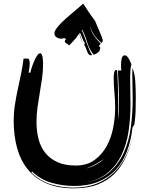

<svg xmlns="http://www.w3.org/2000/svg" viewBox="-20 -996 819 1052"><path d="M700 -644Q696 -628 694.5 -611Q693 -594 693 -576Q693 -537 694 -496.5Q695 -456 695 -421Q695 -350 684.5 -277.5Q674 -205 645 -145Q616 -85 563 -43.5Q510 -2 426 7Q517 -2 572 -46.5Q627 -91 657 -156.5Q687 -222 697 -300Q707 -378 707 -453Q707 -484 706 -515Q705 -546 705 -577V-600Q705 -612 706 -623Q719 -592 721.5 -547Q724 -502 724 -462Q724 -420 723 -387.5Q722 -355 716 -313L706 -298Q698 -227 676 -168Q654 -109 615 -66.5Q576 -24 519 -0.5Q462 23 386 23Q323 23 262.5 5.5Q202 -12 155 -57L153 -50Q200 -4 259.5 14Q319 32 383 32Q455 32 510 10Q565 -12 605.5 -51.5Q646 -91 672 -146Q697 -199 711 -264Q697 -197 673 -143Q649 -87 610 -47Q571 -7 516 14.5Q461 36 385 36Q298 36 235.5 9Q173 -18 133 -67Q93 -116 74 -184Q55 -252 55 -334Q55 -378 61.5 -420.5Q68 -463 77 -505Q86 -547 95 -589.5Q104 -632 109 -675H133Q139 -673 141 -665Q143 -657 143 -652Q143 -638 141 -625Q139 -612 137 -598H146Q147 -604 152.5 -621.5Q158 -639 165.5 -657Q173 -675 182 -689.5Q191 -704 200 -704Q206 -704 209 -697Q212 -690 213.5 -681Q215 -672 215.5 -662.5Q216 -653 216 -648Q216 -607 210.5 -567.5Q205 -528 198 -488Q191 -448 185.5 -408Q180 -368 180 -328Q180 -275 192 -231Q204 -187 230.5 -155.5Q257 -124 297.5 -106.5Q338 -89 395 -89Q456 -89 497.5 -119Q539 -149 564.5 -195.5Q590 -242 600.5 -298Q611 -354 611 -405Q611 -447 607 -488Q603 -529 603 -571V-574Q603 -583 605.5 -598Q608 -613 620 -613Q622 -613 623.5 -585.5Q625 -558 626 -523Q627 -488 627.5 -456Q628 -424 628 -415V-375Q628 -356 626 -336Q631 -362 631.5 -387Q632 -412 632 -438Q632 -481 630 -524L626 -610H645Q643 -620 643 -640Q643 -658 647 -675.5Q651 -693 664 -693Q670 -693 676 -687Q682 -681 686.5 -673Q691 -665 694.5 -656.5Q698 -648 700 -644ZM548 -124Q534 -116 511 -101Q488 -86 451 -73Q465 -76 479.5 -81.5Q494 -87 507 -94.5Q520 -102 531 -110Q542 -118 548 -124ZM536 -760Q513 -780 497 -803Q481 -826 473 -855Q478 -826 495 -801Q512 -776 532 -756L526 -750Q523 -747 521 -743Q522 -742 524 -741Q526 -740 526.5 -739.5Q527 -739 529 -738Q529 -718 518.5 -709.5Q508 -701 494 -696L490 -700Q469 -727 458 -764Q447 -801 431 -833L428 -830Q435 -816 441.5 -798Q448 -780 455 -761Q462 -742 469 -724.5Q476 -707 485 -694Q482 -693 477 -693Q470 -693 465.5 -699Q461 -705 457.5 -714Q454 -723 450.5 -732.5Q447 -742 442 -749L444 -764Q440 -767 436.5 -774Q433 -781 430 -789Q427 -797 424 -804.5Q421 -812 418 -817Q417 -816 416.5 -815Q416 -814 414 -813Q417 -808 419.5 -801Q422 -794 424.5 -786Q427 -778 429.5 -770.5Q432 -763 434 -759Q431 -763 429 -770Q426 -777 423 -784L418 -799Q416 -807 413 -811Q395 -784 380 -769Q365 -754 359 -747Q354 -753 344.5 -758Q335 -763 335 -770Q335 -775 342 -781L333 -788Q328 -786 324 -785Q320 -784 316 -784Q301 -784 289.5 -792Q278 -800 278 -813Q278 -824 289.5 -840Q301 -856 315.5 -870.5Q330 -885 343 -896.5Q356 -908 359 -910L436 -976Q454 -947 466 -930Q478 -913 485.5 -902.5Q493 -892 497.5 -886Q502 -880 504 -874Q508 -863 515 -847.5Q522 -832 528 -817.5Q534 -803 538.5 -791Q543 -779 543 -775Q543 -767 536 -760Z"/></svg>

Font: Finger Paint
Style: Regular
Weight: 400
Designer: Ralph du Carrois
Foundry: Ralph du Carrois
Version: Version 1.001